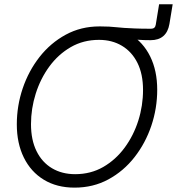

<svg xmlns="http://www.w3.org/2000/svg" viewBox="-20 -861 822 892"><path d="M437 -685.5 445.8 -738.3Q469.7 -738.3 486.8 -737.3Q503.9 -736.3 519.8 -734.6Q535.6 -732.9 556.2 -731.4Q576.7 -730 606.7 -728.8Q636.7 -727.5 682.1 -727.5Q700.7 -727.5 703.6 -746.1L719.2 -841.3H782.2L767.1 -749.5Q760.7 -712.4 738.8 -693.4Q716.8 -674.3 679.2 -674.3Q648.9 -674.3 626.7 -676Q604.5 -677.7 581.3 -679.7Q558.1 -681.6 524.2 -683.3Q490.2 -685.1 437 -685.5ZM326.2 10.7Q244.1 10.7 183.8 -25.9Q123.5 -62.5 90.8 -128.9Q58.1 -195.3 58.1 -283.2Q58.1 -369.1 85.4 -450.2Q112.8 -531.2 163.6 -596.2Q214.4 -661.1 285.2 -699.7Q356 -738.3 442.4 -738.3Q524.9 -738.3 585 -701.7Q645 -665 677.7 -598.9Q710.4 -532.7 710.4 -443.8Q710.4 -357.9 683.1 -276.9Q655.8 -195.8 605 -130.9Q554.2 -65.9 483.6 -27.6Q413.1 10.7 326.2 10.7ZM329.1 -51.8Q401.4 -51.8 459.5 -85.2Q517.6 -118.7 559.1 -175Q600.6 -231.4 622.6 -300.8Q644.5 -370.1 644.5 -442.9Q644.5 -516.6 618.7 -568.6Q592.8 -620.6 546.6 -648.2Q500.5 -675.8 439.9 -675.8Q367.2 -675.8 308.8 -642.1Q250.5 -608.4 209.2 -552Q168 -495.6 146 -426Q124 -356.4 124 -284.2Q124 -210.9 149.7 -158.9Q175.3 -106.9 221.7 -79.3Q268.1 -51.8 329.1 -51.8Z"/></svg>

Font: Inter 28pt Light
Style: Italic
Weight: 300
Italic angle: -9.3988°
Designer: Rasmus Andersson
Foundry: rsms
Version: Version 4.001;git-66647c0bb